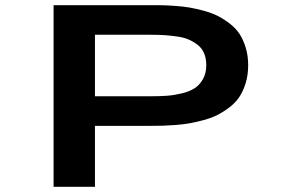

<svg xmlns="http://www.w3.org/2000/svg" viewBox="-20 -720 1090 740"><path d="M186.5 0V-700H564.5Q589.5 -700 606.8 -699.8Q624 -699.5 655.5 -697.2Q687 -695 710.2 -691Q733.5 -687 764.5 -678.8Q795.5 -670.5 818 -659.2Q840.5 -648 864.2 -630Q888 -612 902.8 -589.8Q917.5 -567.5 927 -536.5Q936.5 -505.5 936.5 -468.5Q936.5 -431.5 927 -400.2Q917.5 -369 902.8 -346.8Q888 -324.5 864.5 -306.5Q841 -288.5 818.2 -277Q795.5 -265.5 765 -257.2Q734.5 -249 710.8 -244.8Q687 -240.5 656 -238.2Q625 -236 607 -235.5Q589 -235 564.5 -235H346V0ZM346 -349H561.5Q597.5 -349 624.2 -351Q651 -353 681 -360.2Q711 -367.5 730.2 -380Q749.5 -392.5 762.2 -415Q775 -437.5 775 -468.5Q775 -494.5 766.8 -514.2Q758.5 -534 742.5 -546.5Q726.5 -559 708 -567.2Q689.5 -575.5 663.2 -579.2Q637 -583 614.2 -584.5Q591.5 -586 561.5 -586H346Z"/></svg>

Font: League Mono Extended SemiBold
Style: Regular
Weight: 600
Width: 9
Designer: Tyler Finck
Foundry: The League of Moveable Type / Tyler Finck
Version: Version 2.210